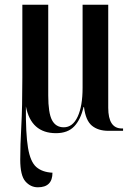

<svg xmlns="http://www.w3.org/2000/svg" viewBox="-20 -556 563 816"><path d="M141 240Q203 240 203 178Q160 176 134.5 154Q109 132 99 72Q89 12 90 -104Q112 10 218 10Q268 10 295.5 -19Q323 -48 335 -101H337Q344 -44 370.5 -22Q397 0 441 0H503V-10H498Q440 -10 440 -98V-536H331V-183Q331 -105 310 -60Q289 -15 251 -15Q217 -15 201 -45.5Q185 -76 185 -150V-536H75V-226Q75 -100 70.5 -19Q66 62 66 122Q66 190 88 215Q110 240 141 240Z"/></svg>

Font: Noto Serif Display Condensed Semi
Style: Regular
Weight: 600
Width: 3
Designer: Monotype Design Team
Foundry: Monotype Imaging Inc.
Version: Version 1.900